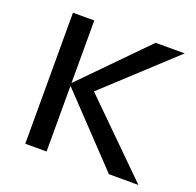

<svg xmlns="http://www.w3.org/2000/svg" viewBox="-117 -782 925 906"><g transform="rotate(20 345.0 -329.0)"><path d="M520 0 207 -330V0H100V-658H207V-344L515 -658H661L320 -343L668 0Z"/></g></svg>

Font: Ysabeau Infant Semibold
Style: Regular
Weight: 600
Designer: Christian Thalmann (Catharsis Fonts)
Version: Version 0.003